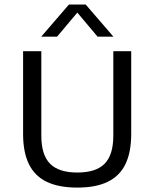

<svg xmlns="http://www.w3.org/2000/svg" viewBox="-20 -821 682 848"><path d="M321.5 7.5Q239 7.5 186 -18.2Q133 -44 107.5 -96.5Q82 -149 82 -229.5V-595H162.5V-222Q162.5 -137 201 -98Q239.5 -59 321.5 -59Q404 -59 442.2 -98Q480.5 -137 480.5 -222V-595H559.5V-229.5Q559.5 -149 534.2 -96.5Q509 -44 456.2 -18.2Q403.5 7.5 321.5 7.5ZM162 -659 284.5 -801H358.5L481 -659H411L313 -775.5H330L232 -659Z"/></svg>

Font: Encode Sans SC
Style: Regular
Weight: 400
Version: Version 3.002